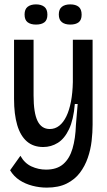

<svg xmlns="http://www.w3.org/2000/svg" viewBox="-20 -703 487 875"><path d="M193 152Q160 152 127.5 143.5Q95 135 69 118Q43 101 26 73L73 7Q92 41 123.5 55.5Q155 70 190 70Q239 70 268 45Q297 20 310.5 -26Q324 -72 326 -134L334 -229H321Q315 -157 294.5 -114Q274 -71 243.5 -52Q213 -33 177 -33Q132 -33 102.5 -58.5Q73 -84 58.5 -133Q44 -182 44 -253V-522H133V-268Q133 -189 151 -152Q169 -115 207 -115Q231 -115 250 -130Q269 -145 282.5 -173Q296 -201 303.5 -240.5Q311 -280 312 -329V-522H402V-135Q402 -100 397.5 -60.5Q393 -21 380 16.5Q367 54 344 84.5Q321 115 284 133.5Q247 152 193 152ZM300 -591Q276 -591 262 -602Q248 -613 248 -637Q248 -661 262 -672Q276 -683 300 -683Q325 -683 338.5 -672Q352 -661 352 -636Q352 -612 338.5 -601.5Q325 -591 300 -591ZM144 -591Q120 -591 106 -601.5Q92 -612 92 -637Q92 -661 106 -672Q120 -683 144 -683Q168 -683 182 -672Q196 -661 196 -636Q196 -612 182.5 -601.5Q169 -591 144 -591Z"/></svg>

Font: Bricolage Grotesque 72pt SemiCondensed
Style: Regular
Weight: 400
Width: 4
Designer: Mathieu Triay
Foundry: Atelier Triay
Version: Version 1.001;gftools[0.9.33.dev8+g029e19f]